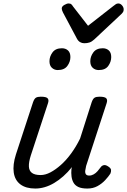

<svg xmlns="http://www.w3.org/2000/svg" viewBox="-20 -1074 735 1110"><path d="M184 16Q130 16 98 -8Q66 -32 59.5 -76.5Q53 -121 72 -181L171 -483Q178 -503 187.5 -509Q197 -515 216 -515Q247 -515 255.5 -505.5Q264 -496 257 -476L158 -175Q146 -137 147 -112Q148 -87 164.5 -74.5Q181 -62 215 -62Q242 -62 271.5 -77.5Q301 -93 332 -120.5Q363 -148 391.5 -187Q420 -226 443 -273L510 -483Q517 -503 526.5 -509Q536 -515 555 -515Q586 -515 594.5 -505.5Q603 -496 596 -476L478 -115Q475 -102 473 -89Q471 -76 476 -67.5Q481 -59 496 -59Q509 -59 521.5 -66Q534 -73 544 -84.5Q554 -96 562 -107Q568 -116 579 -119Q590 -122 605 -112Q621 -102 622 -91.5Q623 -81 618 -70Q607 -53 588 -32.5Q569 -12 543.5 2Q518 16 485 16Q452 16 433 7Q414 -2 405 -18Q396 -34 393.5 -54Q391 -74 393 -96L396 -108Q372 -78 346 -55Q320 -32 293 -16Q266 0 238.5 8Q211 16 184 16ZM314 -669Q294 -669 280 -682Q266 -695 266 -720Q266 -747 283.5 -771Q301 -795 338 -795Q359 -795 373 -782.5Q387 -770 387 -744Q387 -717 369.5 -693Q352 -669 314 -669ZM551 -669Q530 -669 516 -682Q502 -695 502 -720Q502 -747 519.5 -771Q537 -795 574 -795Q595 -795 609 -782.5Q623 -770 623 -744Q623 -717 606 -693Q589 -669 551 -669ZM664 -1054Q676 -1054 685.5 -1043Q695 -1032 695 -1020Q695 -1010 691.5 -1004.5Q688 -999 684 -995L525 -846Q511 -833 497.5 -828.5Q484 -824 467 -824Q454 -824 443 -830.5Q432 -837 425 -850L344 -1002Q340 -1010 338.5 -1015.5Q337 -1021 337 -1025Q337 -1037 352 -1045.5Q367 -1054 376 -1054Q387 -1054 392.5 -1049Q398 -1044 402 -1037L489 -925L635 -1039Q642 -1044 648.5 -1049Q655 -1054 664 -1054Z"/></svg>

Font: Playwrite HR
Style: Regular
Weight: 400
Designer: Veronika Burian, José Scaglione
Foundry: TypeTogether
Version: Version 1.002